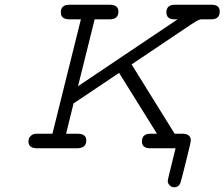

<svg xmlns="http://www.w3.org/2000/svg" viewBox="-20 -631 955 817"><path d="M101.1 -28.8Q101.1 -34.7 103 -41.3Q105 -47.9 113.5 -54.9Q122.1 -62 136.2 -62H203.1L324.2 -548.8H274.9Q238.8 -548.8 238.8 -578.1Q238.8 -611.3 275.9 -610.8H446.8Q483.9 -610.8 483.9 -582Q483.9 -549.8 449.2 -548.8H382.8L312 -264.2L735.8 -548.8H723.1Q688 -548.8 688 -578.1Q688 -611.3 725.1 -610.8H880.9Q915 -610.8 915 -582Q915 -548.8 878.9 -548.8H835.9Q826.2 -548.8 795.9 -528.8L540 -356.9L723.1 -62H754.9Q792 -62 792 -33.2Q792 -26.4 771 57.9Q750 142.1 747.1 148.9Q739.3 166 721.2 166Q710 166 701.9 157.5Q693.8 148.9 693.8 139.2Q693.8 132.3 727.1 0H620.1Q584 0 584 -28.8Q584 -62 620.1 -62H647.9L486.8 -320.8L293 -190.9L261.2 -62H310.1Q347.2 -62 347.2 -33.2Q347.2 0 306.2 0H138.2Q101.1 0 101.1 -28.8Z"/></svg>

Font: CMU Typewriter Text Variable Width
Style: Italic
Weight: 500
Italic angle: -14.04°
Version: Version 0.7.0